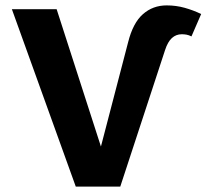

<svg xmlns="http://www.w3.org/2000/svg" viewBox="-20 -692 766 712"><path d="M261 0 24 -658H190L388 -44H327L455 -535Q473 -607 510 -639.5Q547 -672 598 -672Q633 -672 665 -663Q697 -654 726 -640L690 -557Q680 -562 671.5 -563.5Q663 -565 654 -565Q633 -565 617.5 -551Q602 -537 592 -506L426 0Z"/></svg>

Font: Ysabeau Infant ExtraBold
Style: Regular
Weight: 800
Designer: Christian Thalmann (Catharsis Fonts)
Version: Version 2.001;gftools[0.9.30]; featfreeze: ss01,ss02,lnum